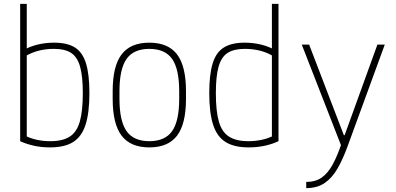

<svg xmlns="http://www.w3.org/2000/svg" viewBox="-20 -750 2040 990"><path d="M238 10Q192 10 153 1Q114 -8 84 -22V-730H118V-28L106 -52Q164 -22 240 -22Q303 -22 339.5 -45.5Q376 -69 391.5 -123Q407 -177 407 -270Q407 -356 393 -406Q379 -456 347 -477Q315 -498 258 -498Q217 -498 181 -489Q145 -480 114 -462L100 -491Q133 -510 173.5 -520Q214 -530 259 -530Q327 -530 366.5 -505Q406 -480 423.5 -423Q441 -366 441 -270Q441 -168 421 -106.5Q401 -45 357 -17.5Q313 10 238 10Z M750 10Q653 10 607 -50.5Q561 -111 561 -240V-280Q561 -409 607 -469.5Q653 -530 750 -530Q847 -530 893 -469.5Q939 -409 939 -280V-240Q939 -111 893 -50.5Q847 10 750 10ZM750 -22Q831 -22 867.5 -74Q904 -126 904 -241V-279Q904 -394 867.5 -446Q831 -498 750 -498Q669 -498 632.5 -446Q596 -394 596 -279V-241Q596 -126 632.5 -74Q669 -22 750 -22Z M1262 10Q1188 10 1143.5 -17.5Q1099 -45 1079 -106.5Q1059 -168 1059 -270Q1059 -366 1076.5 -423Q1094 -480 1134 -505Q1174 -530 1241 -530Q1286 -530 1326.5 -520Q1367 -510 1400 -491L1386 -462Q1356 -480 1319.5 -489Q1283 -498 1242 -498Q1186 -498 1153.5 -477Q1121 -456 1107 -406Q1093 -356 1093 -270Q1093 -177 1108.5 -123Q1124 -69 1161 -45.5Q1198 -22 1260 -22Q1336 -22 1394 -52L1382 -28V-730H1416V-22Q1387 -8 1347.5 1Q1308 10 1262 10Z M1559 188Q1607 188 1639 165.5Q1671 143 1695.5 98Q1720 53 1742 -13L1743 11L1536 -520H1574L1753 -53H1757L1926 -520H1964L1772 5Q1748 71 1720 119.5Q1692 168 1653.5 194Q1615 220 1559 220Z"/></svg>

Font: M PLUS 1 Code ExtraLight
Style: Regular
Weight: 250
Designer: Coji Morishita
Foundry: UNDERFOREST DESIGN
Version: Version 1.002